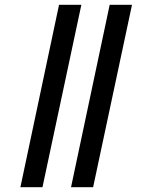

<svg xmlns="http://www.w3.org/2000/svg" viewBox="-20 -780 586 800"><path d="M276 0H368L530 -760H437ZM65 0H157L319 -760H226Z"/></svg>

Font: Noto Serif Display SemiCondensed Black
Style: Italic
Weight: 900
Width: 4
Italic angle: -12°
Designer: Monotype Design Team
Foundry: Monotype Imaging Inc.
Version: Version 2.009